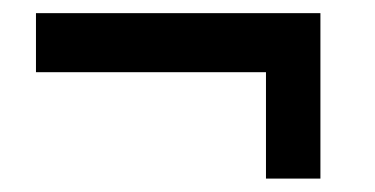

<svg xmlns="http://www.w3.org/2000/svg" viewBox="-20 -384 570 292"><path d="M384.5 -112.4V-274.2H34.7V-364H467.3V-112.4Z"/></svg>

Font: Faustina Light
Style: Regular
Weight: 300
Designer: Alfonso Garcia
Foundry: http://www.omnibus-type.com
Version: Version 1.200